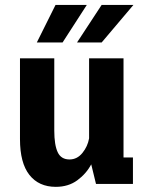

<svg xmlns="http://www.w3.org/2000/svg" viewBox="-20 -732 590 764"><path d="M202 11.5Q134.5 11.5 97 -36Q59.5 -83.5 59.5 -178.5V-500H196V-212Q196 -155.5 209.5 -126.5Q223 -97.5 256.5 -97.5Q287 -97.5 308 -123.5Q329 -149.5 334.5 -181.5V-500H471.5V-105.5H509V0H362L343 -78Q323 -40.5 287.5 -14.5Q252 11.5 202 11.5ZM286.5 -563 384.5 -712.5H511L384.5 -563ZM126.5 -563 201 -712.5H325.5L229 -563Z"/></svg>

Font: Trispace SemiCondensed SemiBold
Style: Regular
Weight: 600
Width: 4
Designer: Tyler Finck
Foundry: Etcetera Type Company
Version: Version 1.210; ttfautohint (v1.8.3)